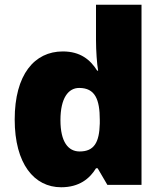

<svg xmlns="http://www.w3.org/2000/svg" viewBox="-20 -780 683 810"><path d="M238 10C314 10 358 -26 385 -70H392L433 0H577V-760H385V-612C385 -565 389 -510 394 -482H390C361 -528 319 -563 245 -563C125 -563 42 -465 42 -276C42 -89 124 10 238 10ZM316 -141C268 -141 235 -181 235 -273C235 -366 268 -409 314 -409C381 -409 401 -361 401 -274V-259C399 -179 377 -141 316 -141Z"/></svg>

Font: Noto Sans Lao Looped Black
Style: Regular
Weight: 900
Designer: Mark Frömberg, Ben Mitchell
Foundry: The Fontpad Ltd
Version: Version 1.002